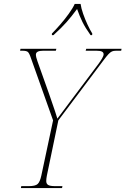

<svg xmlns="http://www.w3.org/2000/svg" viewBox="-20 -964 643 984"><path d="M87 0 89 -10H127Q161 -10 173 -21Q185 -32 192 -65L252 -347L139 -665Q130 -692 122.5 -698Q115 -704 95 -704H83L85 -714H269L266 -704H201Q164 -704 164 -684Q164 -678 166 -669.5Q168 -661 172 -650L230 -487Q236 -469 245 -443.5Q254 -418 262 -394Q270 -370 274 -356Q286 -373 303 -394.5Q320 -416 343 -448L485 -637Q496 -652 503.5 -665Q511 -678 511 -686Q511 -695 502.5 -699.5Q494 -704 474 -704H419L422 -714H603L601 -704H575Q562 -704 554 -700.5Q546 -697 536 -686.5Q526 -676 509 -653L279 -347L220 -63Q217 -47 217 -36Q217 -22 227 -16Q237 -10 263 -10H300L298 0ZM246 -792Q265 -811 288.5 -838Q312 -865 332.5 -893.5Q353 -922 363 -944H393Q396 -922 406 -893.5Q416 -865 428.5 -838Q441 -811 453 -792L452 -784H444Q417 -822 402.5 -851.5Q388 -881 375 -918Q347 -880 321.5 -851Q296 -822 254 -784H246Z"/></svg>

Font: Noto Serif Display SemiCondensed Thin
Style: Italic
Weight: 100
Width: 4
Italic angle: -12°
Designer: Monotype Design Team
Foundry: Monotype Imaging Inc.
Version: Version 2.009